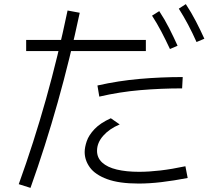

<svg xmlns="http://www.w3.org/2000/svg" viewBox="-20 -852 1040 932"><path d="M128 60 71 42Q144 -160 203 -370Q262 -580 308 -801L367 -790Q273 -346 128 60ZM653 39Q558 39 500 17.5Q442 -4 416.5 -39Q391 -74 391 -114Q391 -137 401 -166.5Q411 -196 439 -225.5Q467 -255 518 -278L561 -248Q511 -227 481 -193Q451 -159 451 -120Q451 -86 476 -63Q501 -40 547 -29Q593 -18 655 -18Q703 -18 758.5 -24.5Q814 -31 880 -45L891 12Q823 25 764 32Q705 39 653 39ZM107 -604V-658H688V-604ZM462 -383 453 -437Q555 -460 658.5 -469Q762 -478 867 -478L864 -423Q762 -423 661.5 -414.5Q561 -406 462 -383ZM805 -614Q784 -659 763 -699Q742 -739 718 -776L753 -798Q780 -757 801.5 -714.5Q823 -672 842 -630ZM934 -648Q914 -693 893 -732.5Q872 -772 848 -810L882 -832Q909 -791 931 -748.5Q953 -706 972 -664Z"/></svg>

Font: Murecho Thin Light
Style: Regular
Weight: 300
Version: Version 1.010